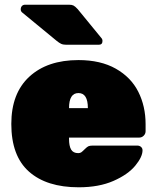

<svg xmlns="http://www.w3.org/2000/svg" viewBox="-20 -785 663 815"><path d="M273 -196Q273 -165 282 -150Q291 -135 312 -135Q320 -135 325 -138.5Q330 -142 341 -153Q350 -162 356 -164.5Q362 -167 374 -167H563Q572 -167 578.5 -161.5Q585 -156 585 -147Q585 -119 554 -81.5Q523 -44 461.5 -17Q400 10 314 10Q178 10 103 -56.5Q28 -123 28 -259Q28 -389 104.5 -459.5Q181 -530 313 -530Q407 -530 471.5 -493.5Q536 -457 567 -395.5Q598 -334 598 -258V-228Q598 -217 590 -209Q582 -201 571 -201H273ZM353 -326Q353 -390 313 -390Q273 -390 273 -326ZM415 -611Q415 -595 399 -595H262Q248 -595 239.5 -599Q231 -603 220 -612L73 -733Q68 -738 68 -745Q68 -754 73 -759.5Q78 -765 87 -765H273Q285 -765 292 -761.5Q299 -758 310 -746L410 -624Q415 -619 415 -611Z"/></svg>

Font: Rubik
Style: Regular
Weight: 900
Designer: Hubert & Fischer
Foundry: Hubert & Fischer
Version: Version 1.100